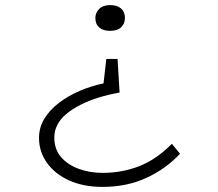

<svg xmlns="http://www.w3.org/2000/svg" viewBox="-20 -564 856 753"><path d="M441 -333 449 -201Q404 -193 365.5 -181Q327 -169 295 -152.5Q263 -136 240 -117Q217 -98 205 -74.5Q193 -51 193 -25Q193 21 219 51.5Q245 82 288.5 98Q332 114 382 114Q459 114 526.5 87.5Q594 61 654 0L686 39Q631 98 554.5 133.5Q478 169 382 169Q308 169 252 144Q196 119 164.5 75Q133 31 133 -23Q133 -64 154 -98.5Q175 -133 211 -160.5Q247 -188 292.5 -207.5Q338 -227 386 -237L397 -333ZM470 -493Q470 -472 455.5 -457.5Q441 -443 412 -443Q385 -443 369.5 -456Q354 -469 354 -493Q354 -514 369 -529Q384 -544 412 -544Q440 -544 455 -530.5Q470 -517 470 -493Z"/></svg>

Font: Lexend Zetta ExtraLight
Style: Regular
Weight: 250
Version: Version 1.007